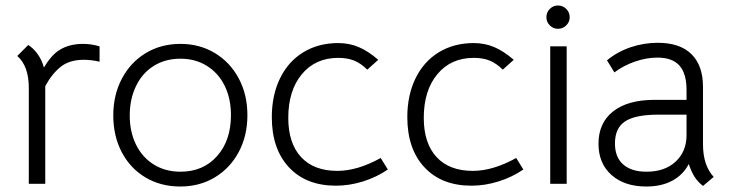

<svg xmlns="http://www.w3.org/2000/svg" viewBox="-20 -670 2661 700"><path d="M343 -501V-445Q314 -452 285 -452Q234 -452 202 -427Q170 -402 145 -356V0H85V-350Q85 -429 43 -466L83 -506Q101 -495 117 -473Q133 -451 140 -424Q168 -470 196 -487Q231 -510 283 -510Q313 -510 343 -501Z M393 -249Q393 -324 424.5 -383.5Q456 -443 511.5 -476.5Q567 -510 638 -510Q708 -510 763.5 -476.5Q819 -443 850.5 -384Q882 -325 882 -250Q882 -175 850.5 -116Q819 -57 763.5 -23.5Q708 10 637 10Q566 10 510.5 -23Q455 -56 424 -115Q393 -174 393 -249ZM822 -250Q822 -311 799 -357.5Q776 -404 734 -430Q692 -456 638 -456Q583 -456 541 -430Q499 -404 476 -356.5Q453 -309 453 -249Q453 -189 476 -142.5Q499 -96 541 -70Q583 -44 638 -44Q721 -44 771.5 -101Q822 -158 822 -250Z M971 -243Q971 -323 1001 -384.5Q1031 -446 1086 -479.5Q1141 -513 1213 -513Q1253 -513 1287.5 -498.5Q1322 -484 1359 -452L1319 -416Q1296 -439 1271.5 -449Q1247 -459 1213 -459Q1130 -459 1080.5 -399.5Q1031 -340 1031 -240Q1031 -148 1077.5 -97.5Q1124 -47 1210 -47Q1283 -47 1368 -94L1394 -52Q1353 -24 1303.5 -8.5Q1254 7 1205 7Q1096 7 1033.5 -60Q971 -127 971 -243Z M1465 -243Q1465 -323 1495 -384.5Q1525 -446 1580 -479.5Q1635 -513 1707 -513Q1747 -513 1781.5 -498.5Q1816 -484 1853 -452L1813 -416Q1790 -439 1765.5 -449Q1741 -459 1707 -459Q1624 -459 1574.5 -399.5Q1525 -340 1525 -240Q1525 -148 1571.5 -97.5Q1618 -47 1704 -47Q1777 -47 1862 -94L1888 -52Q1847 -24 1797.5 -8.5Q1748 7 1699 7Q1590 7 1527.5 -60Q1465 -127 1465 -243Z M1986 -501H2046V0H1986ZM1972 -607Q1972 -625 1984.5 -637.5Q1997 -650 2014 -650Q2032 -650 2044.5 -637.5Q2057 -625 2057 -607Q2057 -590 2044.5 -577.5Q2032 -565 2014 -565Q1997 -565 1984.5 -577.5Q1972 -590 1972 -607Z M2491 -72Q2471 -33 2431.5 -11.5Q2392 10 2336 10Q2257 10 2209.5 -32Q2162 -74 2162 -146Q2162 -222 2215.5 -264Q2269 -306 2367 -306H2483V-342Q2483 -402 2457 -431Q2431 -460 2377 -460Q2337 -460 2295 -445.5Q2253 -431 2220 -406L2193 -450Q2230 -481 2278.5 -497.5Q2327 -514 2378 -514Q2459 -514 2501 -472.5Q2543 -431 2543 -353V-144Q2543 -67 2582 -25L2543 8Q2524 -7 2512.5 -25Q2501 -43 2491 -72ZM2483 -177V-252H2381Q2296 -252 2259 -227.5Q2222 -203 2222 -147Q2222 -97 2252 -70.5Q2282 -44 2337 -44Q2404 -44 2443.5 -81Q2483 -118 2483 -177Z"/></svg>

Font: Bellota Text
Style: Regular
Weight: 400
Designer: Kemie Guaida
Foundry: Kemie Guaida
Version: Version 4.001